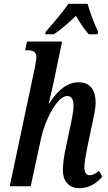

<svg xmlns="http://www.w3.org/2000/svg" viewBox="-20 -978 568 1008"><path d="M217 -798H262C302 -823 338 -857 379 -895C397 -863 424 -821 446 -798H492L495 -811C477 -849 451 -914 440 -958H339C308 -912 253 -849 220 -811ZM396 10C451 10 490 -19 517 -50L500 -81C481 -66 467 -58 450 -58C432 -58 423 -74 423 -100C423 -128 431 -167 439 -208L463 -322C471 -359 482 -405 482 -440C482 -496 460 -546 393 -546C335 -546 284 -507 238 -434H236C242 -460 252 -503 263 -553L306 -760H122L112 -714H125C154 -714 171 -706 171 -677C171 -664 167 -645 162 -619L31 0H141L197 -258C214 -336 276 -474 334 -474C361 -474 366 -446 366 -422C366 -388 352 -327 346 -300L327 -210C315 -157 310 -110 310 -84C310 -29 340 10 396 10Z"/></svg>

Font: Noto Serif Condensed Semi
Style: Italic
Weight: 600
Width: 3
Italic angle: -12°
Designer: Monotype Design Team
Foundry: Monotype Imaging Inc.
Version: Version 1.901